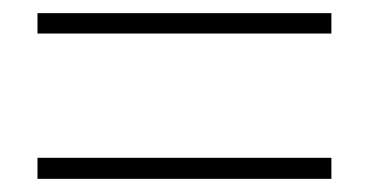

<svg xmlns="http://www.w3.org/2000/svg" viewBox="-20 -509 561 292"><path d="M484 -489H37V-458H484ZM484 -269H37V-237H484Z"/></svg>

Font: Spoqa Han Sans Neo Thin
Style: Regular
Weight: 100
Designer: [Spoqa Han Sans Neo] Dong-huui Kim  Younghwa Kang  Yujin Lee  [Noto Sans] Ryoko NISHIZUKA  (kana & ideographs); Paul D. 
Foundry: Spoqa (http://www.spoqa-han-sans.com)
Version: Version 1.100;hotconv 1.0.109;makeotfexe 2.5.65596